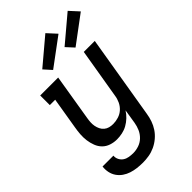

<svg xmlns="http://www.w3.org/2000/svg" viewBox="-291 -867 1187 1187"><g transform="rotate(-45 303.0 -273.5)"><path d="M217 223Q192 223 167 220Q142 217 119 209.5Q96 202 76.5 188.5Q57 175 43.5 155.5Q30 136 25 112Q20 88 23 63H118Q116 81 124.5 97.5Q133 114 147.5 123.5Q162 133 180 136Q198 139 217 139Q241 139 266 130.5Q291 122 310 103.5Q329 85 339.5 61Q350 37 354 12L369 -82Q356 -61 337.5 -43.5Q319 -26 297.5 -14Q276 -2 252 3Q228 8 205 8Q178 8 152.5 -0.5Q127 -9 109 -27Q91 -45 81.5 -70Q72 -95 68.5 -121.5Q65 -148 67 -175.5Q69 -203 74 -231L108 -436H61V-520H218L168 -217Q165 -200 164 -183Q163 -166 166 -150Q169 -134 176 -119.5Q183 -105 195.5 -94.5Q208 -84 223.5 -80Q239 -76 256 -76Q279 -76 303 -83.5Q327 -91 345 -107.5Q363 -124 373.5 -146.5Q384 -169 387 -192L442 -520H538L447 26Q443 53 434 79Q425 105 409.5 128.5Q394 152 371.5 171Q349 190 323 202Q297 214 270 218.5Q243 223 217 223ZM425 -575 379 -625 551 -770 606 -710ZM229 -575 184 -625 356 -770 411 -710Z"/></g></svg>

Font: Iosevka Etoile Medium
Style: Italic
Weight: 500
Italic angle: -9°
Designer: Belleve Invis
Foundry: Belleve Invis
Version: Version 22.1.2; ttfautohint (v1.8.4)